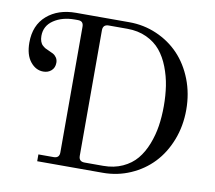

<svg xmlns="http://www.w3.org/2000/svg" viewBox="-79 -803 1001 894"><g transform="rotate(10 422.0 -356.0)"><path d="M210 -711.9H461.9Q530.8 -711.9 592 -685.3Q653.3 -658.7 697.8 -612.1Q742.2 -565.4 768.1 -499Q793.9 -432.6 793.9 -356Q793.9 -279.3 768.1 -212.9Q742.2 -146.5 697.8 -99.9Q653.3 -53.2 592 -26.6Q530.8 0 461.9 0H151.9V-32.2H224.1Q251 -32.2 251 -59.1V-652.8Q251 -667 244.6 -673.6Q238.3 -680.2 224.1 -680.2H210Q150.9 -680.2 110.4 -653.1Q69.8 -626 69.8 -578.1Q69.8 -563 74 -551.8Q78.1 -540.5 85.7 -533.9Q93.3 -527.3 98.6 -524.2Q104 -521 111.8 -518.1Q128.9 -510.7 137.2 -506.3Q145.5 -502 152.8 -491.7Q160.2 -481.4 160.2 -466.8Q160.2 -443.4 145 -429.7Q129.9 -416 106.9 -416Q71.3 -416 45.7 -448Q20 -480 20 -538.1Q20 -620.1 72.8 -666Q125.5 -711.9 210 -711.9ZM370.1 -680.2Q342.8 -680.2 342.8 -652.8V-59.1Q342.8 -32.2 370.1 -32.2H458Q509.3 -32.2 549.6 -50.8Q589.8 -69.3 615.5 -100.1Q641.1 -130.9 657.7 -173.3Q674.3 -215.8 681.2 -260.5Q688 -305.2 688 -355Q688 -404.8 681.2 -449.7Q674.3 -494.6 657.7 -537.6Q641.1 -580.6 615.5 -611.6Q589.8 -642.6 549.6 -661.4Q509.3 -680.2 458 -680.2Z"/></g></svg>

Font: Flanker Steampunk
Style: Regular
Weight: 400
Designer: Alexey Kryukov, Leonardo Di Lena
Foundry: Alexey Kryukov, Leonardo Di Lena
Version: 1.210